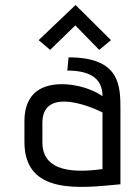

<svg xmlns="http://www.w3.org/2000/svg" viewBox="-20 -739 538 770"><path d="M463 -298C463 -394 463 -509 255 -509L250 -456C359 -456 391 -411 391 -353C335 -394 218 -420 147 -385C106 -365 78 -324 78 -252V-169C78 45 304 15 463 0ZM391 -61C242 -40 150 -67 150 -168V-246C150 -381 317 -325 391 -288ZM425 -578 283 -719 135 -578 181 -539 282 -637 378 -539Z"/></svg>

Font: Advent Pro
Style: Medium
Weight: 500
Designer: Andreas Kalpakidis
Foundry: Andreas Kalpakidis
Version: Version 2.002 2008